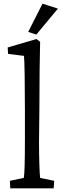

<svg xmlns="http://www.w3.org/2000/svg" viewBox="-20 -1028 349 1048"><path d="M36 0H273L276 -41L199 -57C196 -81 193 -163 193 -253L195 -445C195 -613 197 -700 199 -800L179 -815L22 -769L24 -734L111 -723C114 -702 116 -547 116 -427V-281C116 -140 114 -82 110 -57L34 -41ZM134 -854 178 -839 296 -981 212 -1008Z"/></svg>

Font: TPK Tissa Web Quiz
Style: Regular
Weight: 400
Designer: Jacques Le Bailly, Suppakit Chalermlarp | Katatrad Co.,Ltd.
Foundry: Jacques Le Bailly, Cadson Demak Co.,Ltd.
Version: Version 5.000;Glyphs 3.1.2 (3151)